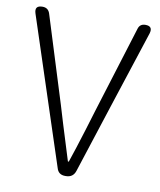

<svg xmlns="http://www.w3.org/2000/svg" viewBox="-82 -794 715 860"><g transform="rotate(10 275.0 -364.5)"><path d="M273 0Q242 0 234 -29L16 -693Q4 -729 42 -729Q68 -729 76 -704L199 -310Q208 -281 224 -227Q255 -125 274 -66H278Q297 -121 327 -218Q345 -277 355 -310L478 -706Q485 -729 510 -729Q545 -729 535 -695L427 -364L319 -31Q309 0 276 0Z"/></g></svg>

Font: GenSenRounded TW L
Style: Regular
Weight: 300
Version: Version 1.501;PS 1;hotconv 16.6.51;makeotf.lib2.5.65220